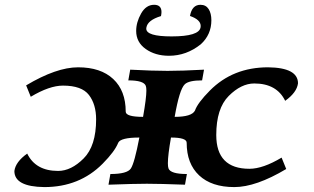

<svg xmlns="http://www.w3.org/2000/svg" viewBox="-20 -759 1289 789"><path d="M942.9 9.8Q849.6 9.8 798.3 -38.3Q747.1 -86.4 747.1 -172.4Q747.1 -193.8 682.6 -193.8Q669.9 -121.6 669.9 -88.4Q669.9 -73.7 672.4 -66.9Q680.7 -43.9 748 -43.9L740.2 0Q636.7 -3.9 583.5 -3.9Q532.2 -3.9 425.8 0L433.6 -43.9Q502.9 -43.9 517.8 -66.7Q532.7 -89.4 552.7 -193.8Q475.6 -193.8 465.8 -172.4Q451.7 -136.7 401.9 -86.4Q306.6 9.8 162.1 9.8Q39.1 8.3 39.1 -56.2Q43.9 -93.8 91.8 -127.9Q126.5 -56.6 218.8 -56.6Q272.5 -56.6 323.7 -107.9Q375 -159.2 375 -268.6Q375 -330.1 345.5 -368.7Q315.9 -407.2 238.8 -407.2Q183.1 -407.2 106.4 -361.3L87.4 -408.2Q211.9 -482.4 300.8 -482.4Q394 -482.4 445.3 -434.3Q496.6 -386.2 496.6 -300.3Q496.6 -278.8 567.9 -278.8Q581.5 -356 581.5 -386.7Q581.5 -399.9 579.1 -406.2Q570.8 -428.7 507.3 -428.7L515.1 -472.7Q607.9 -467.8 668.5 -467.8Q728 -467.8 818.4 -472.7L810.5 -428.7Q755.9 -428.7 739.3 -412.6Q717.3 -391.6 697.8 -278.8Q768.1 -278.8 781.2 -304.7Q792 -335.9 842.3 -386.7Q937 -482.4 1081.5 -482.4Q1204.6 -481 1204.6 -416.5Q1199.7 -378.9 1151.9 -344.7Q1117.2 -416 1024.9 -416Q971.2 -416 919.9 -364.7Q868.7 -313.5 868.7 -204.1Q868.7 -65.4 1004.9 -65.4Q1060.5 -65.4 1137.2 -111.3L1156.2 -64.5Q1031.7 9.8 942.9 9.8ZM674.3 -529.8Q618.2 -529.8 578.9 -557.6Q539.6 -585.4 539.6 -631.8Q539.6 -667.5 559.8 -703.4Q580.1 -739.3 613.3 -739.3Q643.6 -739.3 643.6 -709.5Q643.6 -703.1 641.6 -692.9Q586.4 -676.3 581.5 -645.5L581.1 -641.1Q581.1 -609.4 685.1 -609.4Q797.9 -609.4 804.2 -646.5L804.7 -652.3Q804.7 -678.2 760.7 -693.4Q769 -739.3 803.7 -739.3Q826.2 -739.3 837.4 -721.7Q848.6 -704.1 848.6 -675.8Q848.6 -616.7 805.2 -577.1Q746.1 -529.8 674.3 -529.8Z"/></svg>

Font: Kelvinch
Style: Bold Italic
Weight: 700
Italic angle: -10°
Designer: Paul James Miller
Foundry: High-Logic / Made with FontCreator
Version: Version 3.30 September 23, 2016